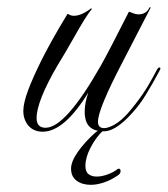

<svg xmlns="http://www.w3.org/2000/svg" viewBox="-20 -361 467 535"><path d="M99 6Q74 6 59 -11Q45 -28 45 -52Q45 -74 58.5 -110Q72 -146 97 -196Q108 -218 125.5 -249.5Q143 -281 168 -322H170Q177 -317 186 -317Q207 -317 234 -338L236 -336Q221 -319 184 -253Q172 -232 161.5 -214Q151 -196 141 -180Q82 -79 82 -32Q82 -5 107 -5Q163 -5 262 -180Q276 -205 295 -242Q314 -279 339 -328H341Q348 -325 354 -323Q360 -321 366 -321Q388 -321 397 -341L400 -340L322 -189Q253 -57 253 -22Q253 -4 270 -4Q282 -4 299.5 -14Q317 -24 336 -45Q360 -73 377.5 -98.5Q395 -124 418 -168Q421 -173 424 -173Q430 -173 424 -163Q406 -129 385.5 -95.5Q365 -62 336 -33Q298 5 269 5Q243 5 229.5 -8Q216 -21 216 -50Q216 -74 226 -103Q159 6 99 6ZM233 154Q209 154 193.5 142.5Q178 131 178 109Q178 89 197 62Q216 35 245 9Q248 7 252.5 3.5Q257 0 260 0Q262 0 265 0Q268 0 268 2Q247 22 232.5 50Q218 78 218 101Q218 118 227 124.5Q236 131 249 131Q264 131 280 125Q296 119 305 112Q308 109 311 109Q316 109 316 116Q316 123 308 128Q289 141 269.5 147.5Q250 154 233 154Z"/></svg>

Font: Imperial Script
Style: Regular
Weight: 400
Designer: Robert E. Leuschke
Foundry: Robert E. Leuschke
Version: Version 1.010; ttfautohint (v1.8.3)